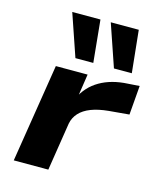

<svg xmlns="http://www.w3.org/2000/svg" viewBox="-115 -852 772 934"><g transform="rotate(15 271.0 -385.5)"><path d="M44 0 123 -496H283L264 -370H256Q285 -432 343.5 -466Q402 -500 484 -504L542 -508L530 -361L428 -352Q376 -347 340 -333Q304 -319 283 -296Q262 -273 256 -242L218 0ZM399 -558 326 -771H467L489 -558ZM205 -558 132 -771H274L295 -558Z"/></g></svg>

Font: Nunito Sans 10pt Expanded ExtraBold
Style: Italic
Weight: 800
Width: 7
Italic angle: -9°
Designer: Vernon Adams
Foundry: Vernon Adams
Version: Version 3.101;gftools[0.9.27]